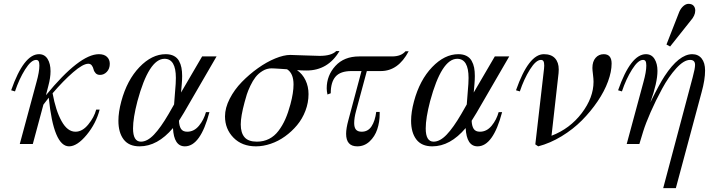

<svg xmlns="http://www.w3.org/2000/svg" viewBox="-20 -750 3711 1000"><path d="M58.1 -273.9 38.1 -279.8Q104 -467.8 183.1 -467.8Q212.4 -467.8 227.8 -443.1Q243.2 -418.5 243.2 -378.9Q243.2 -345.2 231.9 -303.2L219.2 -253.9Q394.5 -467.8 495.1 -467.8Q522.5 -467.8 537.1 -453.9Q551.8 -439.9 551.8 -418Q551.8 -392.1 536.6 -376Q521.5 -359.9 501 -359.9Q486.3 -359.9 478 -368.9Q469.7 -377.9 467.3 -388.9Q464.8 -399.9 458.3 -408.9Q451.7 -418 439.9 -418Q412.1 -418 360.8 -373.5Q309.6 -329.1 253.9 -264.2Q270 -174.8 300.5 -119.4Q331.1 -64 373 -64Q409.2 -64 439.9 -101.8Q470.7 -139.6 481 -179.2H499Q480.5 -106.9 431.2 -47.4Q381.8 12.2 339.8 12.2Q259.3 12.2 233.9 -241.2Q215.8 -218.8 206.1 -205.1L150.9 0H83L169.9 -321.8Q185.1 -376 185.1 -408.2Q185.1 -424.3 181.2 -431.2Q177.2 -438 168 -438Q142.1 -438 110.8 -388.2Q79.6 -338.4 58.1 -273.9Z M842.8 -467.8Q868.2 -467.8 885.5 -458.7Q902.8 -449.7 912.1 -433.1Q921.4 -416.5 925 -397.5Q928.7 -378.4 928.7 -354Q928.7 -335.4 926.8 -313L922.9 -268.1L1032.7 -456.1H1107.9L938 -163.1Q936.5 -160.2 912.1 -121.1Q913.1 -94.2 922.6 -79.1Q932.1 -64 955.1 -64Q990.7 -64 1016.4 -95.2Q1042 -126.5 1052.7 -166H1070.8Q1023.9 12.2 942.9 12.2Q885.7 12.2 880.9 -83Q800.3 12.2 707 12.2Q651.4 12.2 624 -23.7Q596.7 -59.6 596.7 -121.1Q596.7 -166 611.8 -222.2Q641.6 -333 706.3 -400.4Q771 -467.8 842.8 -467.8ZM713.9 -12.2Q747.1 -12.2 782 -48.8Q816.9 -85.4 857.9 -155.8L886.7 -206.1L895 -313Q896 -324.2 896 -344.2Q896 -443.8 836.9 -443.8Q755.4 -443.8 695.8 -223.1Q672.9 -135.3 672.9 -81.1Q672.9 -12.2 713.9 -12.2Z M1576.7 -382.8Q1546.9 -382.8 1526.9 -384.8Q1555.7 -364.7 1571.3 -332Q1586.9 -299.3 1586.9 -259.8Q1586.9 -215.3 1570.8 -173.1Q1554.7 -130.9 1527.1 -97.9Q1499.5 -64.9 1464.6 -39.8Q1429.7 -14.6 1390.1 -1.2Q1350.6 12.2 1313 12.2Q1240.2 12.2 1196 -33Q1151.9 -78.1 1151.9 -144Q1151.9 -188 1176.3 -235.6Q1200.7 -283.2 1239.5 -323Q1278.3 -362.8 1323.5 -395Q1368.7 -427.2 1413.6 -445.6Q1458.5 -463.9 1491.7 -463.9Q1500 -463.9 1565.4 -461.4Q1630.9 -459 1645 -459Q1706.1 -459 1731 -483.9H1748Q1688 -382.8 1576.7 -382.8ZM1317.9 -12.2Q1353 -12.2 1381.3 -26.6Q1409.7 -41 1430.4 -68.4Q1451.2 -95.7 1466.1 -129.4Q1481 -163.1 1492.7 -207Q1508.8 -267.1 1508.8 -310.1Q1508.8 -368.2 1475.1 -389.2Q1461.4 -390.1 1442.9 -391.4Q1424.3 -392.6 1412.6 -393.3Q1400.9 -394 1395 -394Q1369.6 -394 1347.7 -380.6Q1325.7 -367.2 1311 -348.4Q1296.4 -329.6 1283.9 -303.2Q1271.5 -276.9 1265.4 -257.8Q1259.3 -238.8 1253.9 -217.8Q1233.9 -144 1233.9 -102.1Q1233.9 -58.1 1253.7 -35.2Q1273.4 -12.2 1317.9 -12.2Z M2108.4 -482.9Q2054.2 -379.9 1963.4 -379.9H1890.6L1834.5 -171.9Q1824.7 -136.2 1824.7 -108.9Q1824.7 -85.9 1834 -75Q1843.3 -64 1863.8 -64Q1897 -64 1915.3 -92.3Q1933.6 -120.6 1939.5 -167H1957.5V-157.2Q1957.5 -114.3 1944.8 -76.4Q1932.1 -38.6 1904.8 -13.2Q1877.4 12.2 1840.8 12.2Q1782.7 12.2 1782.7 -53.2Q1782.7 -81.5 1794.4 -124L1862.8 -379.9H1810.5Q1752.9 -379.9 1727.8 -351.1Q1702.6 -322.3 1702.6 -264.2L1685.5 -257.8Q1681.6 -275.4 1681.6 -290Q1681.6 -356.9 1726.8 -406.5Q1772 -456.1 1850.6 -456.1H2021.5Q2069.3 -456.1 2091.8 -482.9Z M2367.2 -467.8Q2392.6 -467.8 2409.9 -458.7Q2427.2 -449.7 2436.5 -433.1Q2445.8 -416.5 2449.5 -397.5Q2453.1 -378.4 2453.1 -354Q2453.1 -335.4 2451.2 -313L2447.3 -268.1L2557.1 -456.1H2632.3L2462.4 -163.1Q2460.9 -160.2 2436.5 -121.1Q2437.5 -94.2 2447 -79.1Q2456.5 -64 2479.5 -64Q2515.1 -64 2540.8 -95.2Q2566.4 -126.5 2577.1 -166H2595.2Q2548.3 12.2 2467.3 12.2Q2410.2 12.2 2405.3 -83Q2324.7 12.2 2231.4 12.2Q2175.8 12.2 2148.4 -23.7Q2121.1 -59.6 2121.1 -121.1Q2121.1 -166 2136.2 -222.2Q2166 -333 2230.7 -400.4Q2295.4 -467.8 2367.2 -467.8ZM2238.3 -12.2Q2271.5 -12.2 2306.4 -48.8Q2341.3 -85.4 2382.3 -155.8L2411.1 -206.1L2419.4 -313Q2420.4 -324.2 2420.4 -344.2Q2420.4 -443.8 2361.3 -443.8Q2279.8 -443.8 2220.2 -223.1Q2197.3 -135.3 2197.3 -81.1Q2197.3 -12.2 2238.3 -12.2Z M2687.5 -273.9 2667.5 -279.8Q2733.4 -467.8 2812.5 -467.8Q2851.1 -467.8 2870.6 -446.5Q2890.1 -425.3 2890.1 -388.2Q2890.1 -375 2889.2 -369.1L2852.5 -43Q2948.2 -79.6 3009.8 -160.6Q3071.3 -241.7 3071.3 -324.2Q3071.3 -338.9 3068.4 -362.3Q3065.4 -385.7 3065.4 -396Q3065.4 -429.7 3082 -448.7Q3098.6 -467.8 3124.5 -467.8Q3165.5 -467.8 3165.5 -418.9Q3165.5 -377 3146.7 -325.7Q3127.9 -274.4 3092.5 -222.2Q3057.1 -169.9 3011 -123.3Q2964.8 -76.7 2905 -40.3Q2845.2 -3.9 2783.2 12.2L2768.1 2L2813.5 -392.1Q2814.5 -397 2814.5 -408.2Q2814.5 -424.3 2810.5 -431.2Q2806.6 -438 2797.4 -438Q2771.5 -438 2740.2 -388.2Q2709 -338.4 2687.5 -273.9Z M3500 230H3434.1L3587.9 -348.1Q3600.1 -393.1 3600.1 -412.1Q3600.1 -438 3574.2 -438Q3542 -438 3502.2 -394.3Q3462.4 -350.6 3428.5 -287.8Q3394.5 -225.1 3368.7 -166Q3342.8 -106.9 3330.1 -65.9L3310.1 0H3244.1L3331.1 -321.8Q3346.2 -376 3346.2 -408.2Q3346.2 -424.3 3342.3 -431.2Q3338.4 -438 3329.1 -438Q3303.2 -438 3272 -388.2Q3240.7 -338.4 3219.2 -273.9L3199.2 -279.8Q3265.1 -467.8 3344.2 -467.8Q3373.5 -467.8 3388.9 -443.1Q3404.3 -418.5 3404.3 -380.9Q3404.3 -320.3 3367.2 -216.8Q3413.6 -311 3441.4 -353.5Q3516.1 -467.3 3585 -467.8Q3616.7 -467.8 3634.5 -445.3Q3652.3 -422.9 3652.3 -382.8Q3652.3 -334.5 3634.3 -270ZM3470.2 -507.8 3451.2 -518.1 3518.1 -689Q3526.4 -707.5 3539.6 -718.8Q3552.7 -730 3565.9 -730Q3583.5 -730 3592.3 -720.2Q3601.1 -710.4 3601.1 -694.8Q3601.1 -668.9 3576.2 -641.1Z"/></svg>

Font: Flanker Steampunk
Style: Italic
Weight: 400
Italic angle: -12°
Designer: Alexey Kryukov, Leonardo Di Lena
Foundry: Alexey Kryukov, Leonardo Di Lena
Version: 1.210